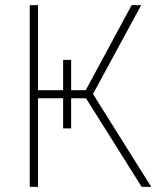

<svg xmlns="http://www.w3.org/2000/svg" viewBox="-20 -727 630 747"><path d="M256.8 -494.1V-376H313.5L492.2 -707H529.3L341.8 -361.3L568.4 0H531.2L314.5 -344.7H256.8V-227.5H225.6V-344.7H127.9V0H95.7V-707H127.9V-376H225.6V-494.1Z"/></svg>

Font: Pretendard Thin
Style: Regular
Weight: 100
Designer: Base glyphs from Inter by Rasmus Andersson; Hangeul glyphs from Noto Sans CJK(Source Han Sans) by Jang Soo-young and Kan
Foundry: Kil Hyung-jin
Version: Version 1.309